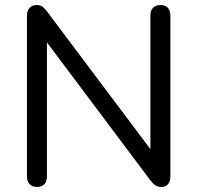

<svg xmlns="http://www.w3.org/2000/svg" viewBox="-20 -732 780 759"><path d="M126.5 7Q107.5 7 97 -4Q86.5 -15 86.5 -35V-668.5Q86.5 -689.5 96.8 -700.8Q107 -712 123.5 -712Q139.5 -712 147.5 -706.2Q155.5 -700.5 166 -686.5L598.5 -110.5H574.5V-670.5Q574.5 -690.5 585 -701.2Q595.5 -712 614.5 -712Q633.5 -712 643.5 -701.2Q653.5 -690.5 653.5 -670.5V-34.5Q653.5 -15 644.2 -4Q635 7 619 7Q604 7 594.5 0.8Q585 -5.5 574.5 -19L142.5 -595H165.5V-35Q165.5 -15 155.5 -4Q145.5 7 126.5 7Z"/></svg>

Font: Nunito ExtraLight
Style: Regular
Weight: 200
Designer: Vernon Adams
Foundry: Vernon Adams
Version: Version 3.602;April 4, 2023;FontCreator 14.0.0.2856 64-bit